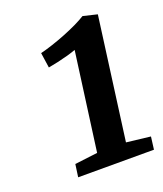

<svg xmlns="http://www.w3.org/2000/svg" viewBox="-98 -969 521 613"><g transform="rotate(-20 163.0 -662.5)"><path d="M69.5 -465.5 147 -475 192 -808.5Q180 -804 163 -799.2Q146 -794.5 128 -790.5Q110 -786.5 95.5 -784L88 -835.5Q106.5 -840 129.2 -847.5Q152 -855 175.2 -864.2Q198.5 -873.5 218.8 -883.2Q239 -893 252.5 -901.5L300.5 -890L245 -475L326.5 -465.5L321 -422.5H63.5Z"/></g></svg>

Font: Merriweather 28pt
Style: Bold Italic
Weight: 700
Italic angle: -7.8°
Version: Version 2.101